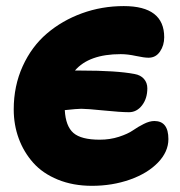

<svg xmlns="http://www.w3.org/2000/svg" viewBox="-20 -556 589 628"><path d="M280.8 51.8Q218.8 51.8 169.2 31.5Q119.6 11.2 88.6 -23.7Q57.6 -58.6 41.3 -103Q24.9 -147.5 24.9 -198.2Q24.9 -274.9 54.2 -339.4Q83.5 -403.8 133.3 -446.3Q183.1 -488.8 248 -512.5Q313 -536.1 384.8 -536.1Q517.1 -536.1 517.1 -434.1Q517.1 -407.7 503.4 -387.5Q489.7 -367.2 465.8 -367.2Q451.7 -367.2 424.6 -373Q397.5 -378.9 375 -378.9Q271 -378.9 225.1 -325.2H245.1Q361.3 -325.2 419.9 -314Q439.9 -310.5 450.9 -297.9Q461.9 -285.2 461.9 -267.1Q461.9 -233.9 444.6 -211.4Q427.2 -189 401.9 -189Q375 -189 319.8 -194.6Q264.6 -200.2 246.1 -200.2Q232.4 -200.2 191.9 -195.8Q194.8 -143.1 220.2 -121.1Q245.6 -99.1 306.2 -99.1Q339.8 -99.1 369.1 -108.6Q398.4 -118.2 414.8 -129.6Q431.2 -141.1 450.2 -150.6Q469.2 -160.2 484.9 -160.2Q530.8 -160.2 530.8 -101.1Q530.8 -59.6 496.6 -24.2Q462.4 11.2 404.8 31.5Q347.2 51.8 280.8 51.8Z"/></svg>

Font: Shantell Sans Irregular
Style: Regular
Weight: 800
Designer: Stephen Nixon, Anya Danilova, Shantell Martin
Foundry: Arrow Type
Version: Version 1.006;[9816181b4]